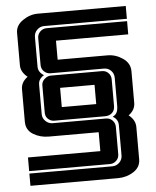

<svg xmlns="http://www.w3.org/2000/svg" viewBox="-52 -695 650 800"><g transform="rotate(-5 273.5 -295.0)"><path d="M139.2 -394Q137.2 -393.1 130.4 -387.7Q115.7 -375 115.7 -357.4V-232.9Q115.7 -215.8 128.4 -203.6Q141.1 -191.4 157.7 -191.4H380.9Q397 -191.4 408 -180.2Q418.9 -168.9 418.9 -153.3V-38.6Q418.9 -22.9 407.7 -12Q396.5 -1 380.9 -1H43V-58.1H345.7V-137.2H137.2Q100.6 -137.2 71.8 -155Q43 -172.9 43 -207.5V-343.3Q43 -373 70.8 -393.1Q43 -415.5 43 -443.4V-579.1Q43 -610.4 73 -630.9Q103 -651.4 135.7 -651.4H503.9V-597.7H157.7Q140.6 -597.7 128.2 -585.4Q115.7 -573.2 115.7 -555.7V-431.6Q115.7 -408.2 139.2 -394ZM167 -587.9H503.9V-532.7H201.7V-453.1H409.7Q444.3 -453.1 474.1 -432.6Q503.9 -412.1 503.9 -378.4V-245.6Q503.4 -215.8 476.1 -196.3Q503.9 -174.8 503.9 -145V-10.3Q503.9 22.9 474.6 41.7Q445.3 60.5 408.7 60.5H43V9.3H390.1Q407.2 9.3 419.7 -2.9Q432.1 -15.1 432.1 -32.7V-159.2Q432.1 -183.6 409.7 -196.3Q422.9 -203.1 427.5 -213.6Q432.1 -224.1 432.1 -240.2V-357.4Q432.1 -375 420.2 -387.2Q408.2 -399.4 390.6 -399.4H167Q151.4 -399.4 140.1 -410.4Q128.9 -421.4 128.9 -437V-549.8Q128.9 -565.4 140.1 -576.7Q151.4 -587.9 167 -587.9ZM152.3 -203.6Q128.9 -213.9 128.9 -238.3V-351.6Q128.9 -371.6 148.9 -384.3Q158.2 -389.6 168.9 -389.6H381.8Q397.5 -389.6 408.2 -378.7Q418.9 -367.7 418.9 -352.1V-240.2Q418.9 -222.7 407.7 -211.9Q396.5 -201.2 377.4 -201.2H167.5Q159.7 -200.7 152.3 -203.6ZM345.7 -254.9V-335.4H201.7V-254.9Z"/></g></svg>

Font: Ebtekar Inline 2
Style: Inline-2
Weight: 500
Designer: Arman Khorramak
Foundry: Arman Khorramak
Version: Version 2.000